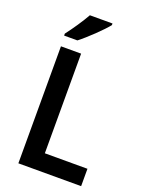

<svg xmlns="http://www.w3.org/2000/svg" viewBox="-171 -1020 835 1101"><g transform="rotate(20 246.5 -469.0)"><path d="M318 -928V-938H180C155 -893 114 -833 81 -790V-778H162C210 -815 288 -890 318 -928ZM85 0H468V-106H208V-714H85Z"/></g></svg>

Font: Noto Sans Gujarati UI SemiCondensed SemiBold
Style: Regular
Weight: 600
Width: 4
Designer: Jelle Bosma - Monotype Design Team, Universal Thirst
Foundry: Monotype Imaging Inc.
Version: Version 2.106